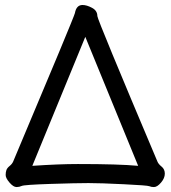

<svg xmlns="http://www.w3.org/2000/svg" viewBox="-20 -738 690 777"><path d="M539.1 -66.9 325.2 -588.9 110.8 -66.9Q219.2 -74.2 294.9 -74.2Q461.9 -74.2 539.1 -66.9ZM603 19Q591.8 19 584.5 15.6Q577.1 12.2 481.7 7.6Q386.2 2.9 337.9 2.9Q290 2.9 184.1 6.3Q78.1 9.8 68.1 14.4Q58.1 19 46.9 19Q34.2 19 18.6 1Q2.9 -17.1 2.9 -29.8Q2.9 -41 5.9 -49.6Q8.8 -58.1 18.8 -66.2Q28.8 -74.2 33.2 -84Q279.8 -668.9 283.2 -685.1Q289.1 -717.8 314 -717.8Q331.1 -717.8 352.5 -706.3Q374 -694.8 374 -672.9Q374 -659.2 617.2 -84Q621.1 -74.2 634 -63.7Q647 -53.2 647 -35.2Q647 -17.1 631.6 1Q616.2 19 603 19Z"/></svg>

Font: LXGW WenKai Screen
Style: Regular
Weight: 400
Designer: LXGW / Fontworks Inc.
Foundry: LXGW / Fontworks Inc.
Version: Version 1.510;January 18,2025